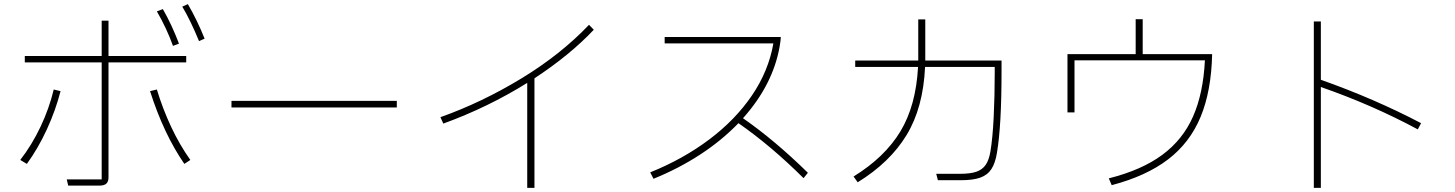

<svg xmlns="http://www.w3.org/2000/svg" viewBox="-20 -884 7040 929"><path d="M943 -685Q902 -785 862 -852L889 -864Q934 -787 970 -697ZM817 -662Q787 -746 739 -829L768 -840Q811 -765 846 -673ZM310 14 303 -16H472V-582H100V-613H472V-784H505V-613H881V-582H505V-26Q505 -5 494.5 4.5Q484 14 462 14ZM78 -110Q134 -182 176 -270.5Q218 -359 240 -451L273 -443Q249 -350 207 -258.5Q165 -167 110 -91ZM872 -91Q772 -236 706 -443L739 -451Q767 -358 808 -270.5Q849 -183 901 -110Z M1900 -364H1100V-396H1900Z M2853 -740Q2738 -618 2566 -505V25H2531V-483Q2342 -365 2125 -286L2111 -317Q2311 -388 2502 -504Q2693 -620 2830 -764Z M3868 -22Q3710 -179 3553 -288Q3472 -204 3367.5 -136Q3263 -68 3142 -19L3126 -50Q3285 -114 3411.5 -209Q3538 -304 3618.5 -422.5Q3699 -541 3722 -674H3196V-705H3758Q3758 -691 3752 -657Q3719 -473 3575 -312Q3729 -205 3889 -48Z M4826 -591V-539Q4826 -277 4804 -146Q4796 -95 4777 -66Q4758 -37 4723 -24.5Q4688 -12 4629 -12H4518L4510 -43H4625Q4675 -43 4704 -53Q4733 -63 4749 -86Q4765 -109 4772 -150Q4783 -215 4788 -317.5Q4793 -420 4793 -531V-560H4456Q4447 -363 4366.5 -230.5Q4286 -98 4130 -2L4110 -30Q4261 -123 4336.5 -248Q4412 -373 4422 -560H4118V-591H4423V-615V-790H4457V-614V-591Z M5509 -622H5845Q5841 -443 5789 -318Q5737 -193 5631.5 -112.5Q5526 -32 5359 12L5345 -21Q5504 -61 5603.5 -134.5Q5703 -208 5752.5 -320Q5802 -432 5810 -592H5179V-340H5145V-622H5475V-791H5509Z M6840 -258Q6621 -376 6371 -463V25H6337V-780H6371V-498Q6629 -407 6856 -288Z"/></svg>

Font: IBM Plex Sans JP ExtraLight
Style: Regular
Weight: 200
Designer: Mike Abbink; Paul van der Laan; Pieter van Rosmalen; Wujin Sim; Yejin Wi; Jinhee Kim; Boomi Park; Yona Kim; Kichan Ma
Foundry: Sandoll Inc.
Version: Version 1.001